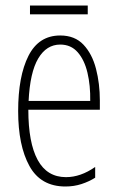

<svg xmlns="http://www.w3.org/2000/svg" viewBox="-20 -668 428 698"><path d="M199 -539Q252 -539 283.5 -505.5Q315 -472 329 -418Q343 -364 343 -303V-269H83Q83 -149 117 -86.5Q151 -24 220 -24Q273 -24 326 -61V-22Q304 -8 276.5 1Q249 10 218 10Q128 10 87 -64.5Q46 -139 46 -264Q46 -391 83.5 -465Q121 -539 199 -539ZM199 -506Q149 -506 119 -455.5Q89 -405 84 -301H308Q309 -357 298 -403.5Q287 -450 262.5 -478Q238 -506 199 -506ZM299 -648V-616H89V-648Z"/></svg>

Font: Noto Sans Lao Looped ExtraCondensed ExtraLight
Style: Regular
Weight: 200
Width: 2
Designer: Mark Frömberg, Ben Mitchell
Foundry: The Fontpad Ltd
Version: Version 1.002; ttfautohint (v1.8.4.7-5d5b)